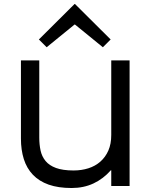

<svg xmlns="http://www.w3.org/2000/svg" viewBox="-20 -933 760 963"><path d="M535 -735 496 -696 356 -810H354L214 -696L175 -735L354 -913H356ZM630 0H538V-79H536Q498 -36 449 -13Q400 10 339 10Q272 10 224 -7Q176 -24 145 -56.5Q114 -89 99.5 -135Q85 -181 85 -238V-630H177V-243Q177 -208 183.5 -178Q190 -148 208.5 -125.5Q227 -103 261 -90.5Q295 -78 349 -78Q389 -78 423.5 -89Q458 -100 483.5 -122.5Q509 -145 523.5 -178Q538 -211 538 -256V-630H630Z"/></svg>

Font: TypoPRO Sinkin Sans
Style: 400 Regular
Weight: 400
Designer: Keith Bates
Foundry: K-Type
Version: Sinkin Sans (version 1.0)  by Keith Bates   •   © 2014   www